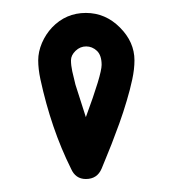

<svg xmlns="http://www.w3.org/2000/svg" viewBox="-20 -730 267 297"><path d="M112.8 -548.8Q137.2 -614.7 137.2 -629.6Q137.2 -644.5 129.9 -651.4Q122.6 -658.2 113.3 -658.2Q104 -658.2 96.9 -651.4Q89.8 -644.5 89.8 -636.7Q89.8 -628.9 91.8 -619.6Q93.8 -610.4 96.7 -599.1Q102.1 -581.5 112.8 -548.8ZM188 -636.7Q188 -623 184.6 -607.2Q181.2 -591.3 176 -574Q170.9 -556.6 164.6 -539.1Q158.2 -521.5 152.6 -507.1Q147 -492.7 142.6 -482.4Q138.2 -472.2 137.2 -469.2Q130.4 -453.1 112.8 -453.1Q96.7 -453.1 89.8 -469.2Q59.1 -530.8 42.5 -607.4Q39.1 -623.5 39.1 -636.7Q39.1 -649.9 44.9 -663.6Q50.8 -677.2 60.5 -687.5Q82 -710 112.8 -710Q143.1 -710 165.5 -687.5Q188 -665 188 -636.7Z"/></svg>

Font: Ribeye Marrow
Style: Regular
Weight: 400
Designer: Astigmatic (AOETI)
Foundry: Astigmatic (AOETI)
Version: Version 1.000